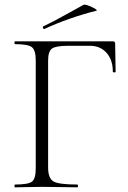

<svg xmlns="http://www.w3.org/2000/svg" viewBox="-20 -802 550 822"><path d="M170 -678Q166 -677 164 -682Q162 -687 165 -689Q204 -707 266.5 -742Q329 -777 337 -781Q346 -786 381 -768Q400 -758 392 -756Q274 -726 170 -678ZM44 0Q42 0 42 -6Q42 -12 44 -12Q101 -12 117 -24.5Q133 -37 133 -81V-544Q133 -587 116.5 -600Q100 -613 44 -613Q42 -613 42 -619Q42 -625 44 -625H463Q473 -625 473 -616L475 -495Q475 -492 469 -492Q463 -492 463 -495Q463 -546 436 -576Q409 -606 365 -606H273Q219 -606 202.5 -594Q186 -582 186 -543V-85Q186 -39 208.5 -25.5Q231 -12 311 -12Q314 -12 314 -6Q314 0 311 0Q292 0 242 -1Q192 -2 160 -2Q137 -2 98 -1Q59 0 44 0Z"/></svg>

Font: t
Style: Regular
Weight: 300
Designer: Christian Thalmann (Catharsis Fonts)
Version: Version 1.000;PS 002.000;hotconv 1.0.88;makeotf.lib2.5.64775